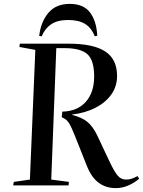

<svg xmlns="http://www.w3.org/2000/svg" viewBox="-20 -955 737 989"><path d="M301 -380Q379 -382 422 -430.5Q465 -479 465 -561Q465 -645 430 -676Q395 -707 314 -707H270L244 -30L335 -18L333 0H48L51 -18L134 -30L162 -698L80 -713L82 -730H333Q461 -730 522 -690Q583 -650 583 -564Q583 -509 552.5 -467Q522 -425 470 -399Q418 -373 352 -365V-363Q400 -351 429 -328Q458 -305 481 -257L545 -121Q570 -69 587 -49.5Q604 -30 630 -30Q644 -30 657 -34Q670 -38 688 -48L697 -35Q674 -14 642 0Q610 14 577 14Q526 14 489 -13Q452 -40 428 -99L366 -255Q348 -301 335 -321.5Q322 -342 298 -351ZM468 -768Q451 -812 418 -832Q385 -852 331 -852Q276 -852 243.5 -830Q211 -808 195 -768L182 -770Q190 -842 229 -888.5Q268 -935 339 -935Q410 -935 443.5 -891Q477 -847 481 -771Z"/></svg>

Font: Literata 72pt Medium
Style: Italic
Weight: 500
Italic angle: -2°
Designer: Latin by Veronika Burian and Jose Scaglione. Greek by Irene Vlachou. Cyrillic by Vera Evstafieva
Foundry: TypeTogether
Version: Version 3.002